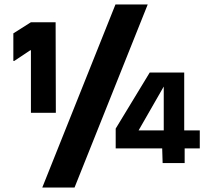

<svg xmlns="http://www.w3.org/2000/svg" viewBox="-20 -742 958 863"><path d="M499 -722H644L315 101H170ZM40 -468V-592L119 -642H230L231 -235H119V-516H116L44 -468ZM500 -164 653 -416H808V-156H878V-75H810V-9H711L709 -75H500ZM716 -156V-353L603 -156Z"/></svg>

Font: Bakbak One
Style: Regular
Weight: 400
Designer: Saumya Kishore and Sanchit Sawaria
Foundry: A Good Feeling
Version: Version 1.003; ttfautohint (v1.8.3)